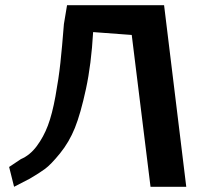

<svg xmlns="http://www.w3.org/2000/svg" viewBox="-20 -716 807 736"><path d="M694 0H557L485 -582L337 -593Q330 -470 309.5 -375Q289 -280 267 -225.5Q245 -171 210 -128Q175 -85 152.5 -68.5Q130 -52 94 -31L34 0L15 -76L60 -106Q95 -121 121 -156Q147 -191 163.5 -234.5Q180 -278 192.5 -346.5Q205 -415 211.5 -475Q218 -535 225 -624L237 -696H609Z"/></svg>

Font: Coval
Style: Bold
Weight: 700
Foundry: Context Ltd
Version: Version 001.000